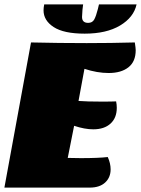

<svg xmlns="http://www.w3.org/2000/svg" viewBox="-25 -853 641 873"><path d="M438 -391Q483 -391 503 -392Q506 -377 506 -363Q506 -317 477.5 -291Q449 -265 399 -265Q360 -265 312 -281L283 -135L342 -134Q422 -134 465 -139Q478 -110 478 -83Q478 -46 453 -23Q428 0 383 0H-5L116 -660Q244 -657 369 -657Q478 -657 588 -660Q592 -634 592 -625Q592 -573 559 -547Q526 -521 469 -521Q417 -521 359 -540L332 -394Q370 -391 438 -391ZM349 -792 348 -776Q348 -749 376 -749Q395 -749 403.5 -764.5Q412 -780 420 -812Q421 -819 425 -833H596Q583 -774 521 -737Q459 -700 360 -700Q265 -700 219 -730Q173 -760 173 -806Q173 -818 176 -833H353Q349 -805 349 -792Z"/></svg>

Font: Sansita Black Italic
Style: Regular
Weight: 900
Italic angle: -11°
Designer: Pablo Cosgaya
Foundry: Omnibus-Type
Version: Version 1.006